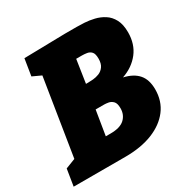

<svg xmlns="http://www.w3.org/2000/svg" viewBox="-173 -853 974 996"><g transform="rotate(-30 314.0 -355.0)"><path d="M607 -226Q607 -156 568.5 -105.5Q530 -55 461 -27.5Q392 0 298 0H-12L4 -100L63 -123L136 -581L84 -605L100 -705L344 -710H416Q435 -710 462 -708.5Q489 -707 519 -700Q549 -693 575 -676.5Q601 -660 617 -630Q633 -600 633 -553Q633 -482 595 -433.5Q557 -385 493 -363Q550 -350 578.5 -317Q607 -284 607 -226ZM365 -568H331L310 -430H323Q335 -430 353 -431.5Q371 -433 389 -440Q407 -447 419.5 -464Q432 -481 432 -511Q432 -540 421.5 -551.5Q411 -563 395.5 -565.5Q380 -568 365 -568ZM292 -143Q349 -143 375.5 -167.5Q402 -192 402 -231Q402 -261 390 -273Q378 -285 363 -287.5Q348 -290 338 -290H287L263 -143Z"/></g></svg>

Font: Bitter Black
Style: Italic
Weight: 900
Italic angle: -9°
Designer: Sol Matas, and Bitter project Authors
Foundry: Sol Matas
Version: Version 2.001